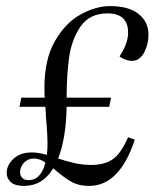

<svg xmlns="http://www.w3.org/2000/svg" viewBox="-20 -599 508 631"><path d="M373 -414Q401 -456 401 -492Q401 -555 333 -555Q274 -555 244.5 -511.5Q215 -468 207 -409.5Q199 -351 199 -278H345L339 -248H199Q197 -144 171 -78Q202 -68 227 -62.5Q252 -57 281 -57Q324 -57 351 -76Q378 -95 401 -148L423 -140Q373 12 273 12Q238 12 213 -2.5Q188 -17 155 -46Q120 12 59 12Q30 12 16 0Q2 -12 2 -31Q2 -56 24 -77Q46 -98 85 -98Q107 -98 134 -90Q136 -108 136 -117Q137 -149 131 -215Q131 -226 129 -248H44L50 -278H127Q126 -289 126 -311Q126 -404 160.5 -464Q195 -524 245 -551.5Q295 -579 342 -579Q403 -579 435.5 -553Q468 -527 468 -485Q468 -453 453.5 -426Q439 -399 413 -399Q403 -399 391 -403.5Q379 -408 373 -414ZM129 -65Q110 -78 92 -78Q72 -78 59 -64.5Q46 -51 46 -33Q46 -22 53 -14.5Q60 -7 74 -7Q95 -7 109 -22.5Q123 -38 129 -65Z"/></svg>

Font: Arapey
Style: Italic
Weight: 400
Italic angle: -12°
Designer: Eduardo Rodriguez Tunni
Foundry: Eduardo Rodriguez Tunni
Version: Version 3.000